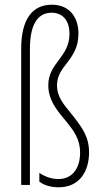

<svg xmlns="http://www.w3.org/2000/svg" viewBox="-20 -785 432 815"><path d="M313 -642C313 -713 274 -765 200 -765C113 -765 70 -697 70 -579V0H107V-577C107 -671 134 -731 199 -731C250 -731 275 -693 275 -642C275 -541 185 -519 185 -423C185 -367 213 -326 255 -277C293 -231 320 -195 320 -137C320 -72 288 -25 228 -25C200 -25 173 -34 147 -51V-14C169 3 200 10 229 10C317 10 358 -57 358 -138C358 -202 332 -240 286 -298C251 -342 222 -371 222 -424C222 -507 313 -530 313 -642Z"/></svg>

Font: Noto Sans Armenian ExtraCondensed ExtraLight
Style: Regular
Weight: 200
Width: 2
Designer: Monotype Design Team
Foundry: Monotype Imaging Inc.
Version: Version 2.008